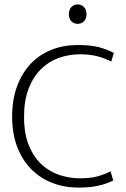

<svg xmlns="http://www.w3.org/2000/svg" viewBox="-20 -842 569 870"><path d="M341 -34Q389 -34 422 -43Q455 -52 481 -66L493 -24Q463 -9 425.5 -0.5Q388 8 334 8Q272 8 217.5 -13Q163 -34 122.5 -74.5Q82 -115 58.5 -175Q35 -235 35 -314Q35 -391 57.5 -451.5Q80 -512 119.5 -553.5Q159 -595 213.5 -616.5Q268 -638 332 -638Q390 -638 427 -628.5Q464 -619 496 -602L484 -563Q451 -580 417.5 -588Q384 -596 343 -596Q293 -596 247.5 -580Q202 -564 166.5 -529.5Q131 -495 110 -441.5Q89 -388 89 -313Q89 -235 111.5 -181.5Q134 -128 170 -95.5Q206 -63 251 -48.5Q296 -34 341 -34ZM292 -778Q292 -798 303.5 -810Q315 -822 332 -822Q349 -822 360.5 -810Q372 -798 372 -778Q372 -757 360.5 -745.5Q349 -734 332 -734Q315 -734 303.5 -745.5Q292 -757 292 -778Z"/></svg>

Font: Mukta Mahee ExtraLight
Style: Regular
Weight: 275
Designer: Shuchita Grover, Noopur Datye, Girish Dalvi, Yashodeep Gholap
Foundry: Ek Type
Version: Version 2.538;PS 1.000;hotconv 16.6.51;makeotf.lib2.5.65220;